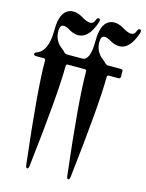

<svg xmlns="http://www.w3.org/2000/svg" viewBox="-133 -786 807 1064"><g transform="rotate(15 271.0 -254.0)"><path d="M15.6 -436Q77.6 -458.5 77.6 -581.1Q77.6 -662.1 109.9 -690.9Q127.4 -707 153.6 -707Q179.7 -707 209.2 -689Q238.8 -670.9 257.8 -670.9Q276.9 -670.9 284.2 -692.9Q289.1 -707 297.4 -707Q306.6 -707 306.6 -696.8Q306.6 -691.4 304.7 -685.5Q271.5 -586.9 211.4 -586.9Q186.5 -586.9 160.9 -601.8Q135.3 -616.7 122.1 -616.7Q99.6 -616.7 99.6 -581.1Q99.6 -525.4 144.5 -492.2Q153.8 -485.4 161.6 -476.6Q169.4 -467.8 180.2 -467.8H267.1Q313 -467.8 313 -581.1Q313 -662.1 345.2 -690.9Q362.8 -707 388.9 -707Q415 -707 444.6 -689Q474.1 -670.9 493.2 -670.9Q512.2 -670.9 519.5 -692.9Q524.4 -707 532.7 -707Q542 -707 542 -696.8Q542 -691.4 540 -685.5Q506.8 -586.9 446.8 -586.9Q421.9 -586.9 396.2 -601.8Q370.6 -616.7 357.4 -616.7Q335 -616.7 335 -581.1Q335 -525.4 379.9 -492.2Q389.2 -485.4 397 -476.6Q404.8 -467.8 415.5 -467.8H489.7Q500.5 -467.8 500.5 -457V-425.3Q500.5 -414.6 489.7 -414.6H434.6Q424.3 -414.6 424.3 -403.8Q424.3 -248.5 375 182.1Q373 198.7 365.2 198.7Q357.4 198.7 355.5 182.1Q306.2 -236.8 306.2 -403.8Q306.2 -414.6 295.9 -414.6H199.2Q189 -414.6 189 -403.8Q189 -248.5 139.6 182.1Q137.7 198.7 129.9 198.7Q122.1 198.7 120.1 182.1Q70.8 -236.8 70.8 -403.8Q70.8 -414.6 60.5 -414.6H19Q3.4 -414.6 3.4 -423.1Q3.4 -431.6 15.6 -436Z"/></g></svg>

Font: UnifrakturMaguntia21
Style: Book
Weight: 400
Designer: j. 'mach' wust, Gerrit Ansmann, Georg Duffner, based on a font by Peter Wiegel, original typeface by Carl Albert Fahrenw
Version: Version 2017-03-19